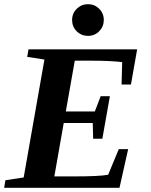

<svg xmlns="http://www.w3.org/2000/svg" viewBox="-27 -888 714 908"><path d="M183.1 -606.4 101.6 -619.1 107.9 -654.8H621.6L592.3 -488.3H547.9L550.8 -594.2Q497.6 -601.1 394 -601.1H326.7L284.2 -360.8H421.4L449.2 -433.1H492.7L457 -231.9H413.6L411.6 -306.2H274.4L230 -53.7H319.3Q442.9 -53.7 484.4 -61.5L534.7 -182.6H579.1L538.1 0H-7.3L-1.5 -35.6L85 -48.8ZM314 -793.5Q314 -825.2 336.2 -846.7Q358.4 -868.2 389.2 -868.2Q420.4 -868.2 442.1 -846.4Q463.9 -824.7 463.9 -793.5Q463.9 -762.7 442.4 -740.5Q420.9 -718.3 389.2 -718.3Q357.9 -718.3 335.9 -740Q314 -761.7 314 -793.5Z"/></svg>

Font: Tinos
Style: Bold Italic
Weight: 700
Italic angle: -16.333°
Designer: Steve Matteson
Foundry: Monotype Imaging Inc.
Version: Version 1.23